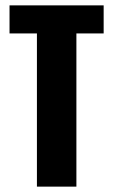

<svg xmlns="http://www.w3.org/2000/svg" viewBox="-20 -695 422 715"><path d="M117.5 0V-570.5H15.5V-675H366V-570.5H264.5V0Z"/></svg>

Font: Anybody Condensed Regular
Style: Bold
Weight: 700
Width: 3
Designer: Tyler Finck
Foundry: Etcetera Type Company
Version: Version 1.010; ttfautohint (v1.8.3) -l 8 -r 50 -G 200 -x 14 